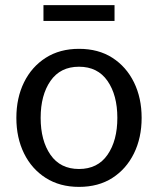

<svg xmlns="http://www.w3.org/2000/svg" viewBox="-20 -721 618 751"><path d="M289 10Q214 10 159 -25Q104 -60 74 -121Q44 -182 44 -260Q44 -338 74 -399Q104 -460 159 -495Q214 -530 289 -530Q365 -530 419.5 -495Q474 -460 504 -399Q534 -338 534 -260Q534 -182 504 -121Q474 -60 419.5 -25Q365 10 289 10ZM289 -60Q362 -60 400.5 -115.5Q439 -171 439 -260Q439 -349 400.5 -404.5Q362 -460 289 -460Q216 -460 177.5 -404.5Q139 -349 139 -260Q139 -171 177.5 -115.5Q216 -60 289 -60ZM150 -639V-701H428V-639Z"/></svg>

Font: Hedvig Letters Sans
Style: Regular
Weight: 400
Designer: Alexander Örn & Tor Weibull
Foundry: Kanon Foundry
Version: Version 1.000; ttfautohint (v1.8.4.7-5d5b)